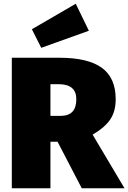

<svg xmlns="http://www.w3.org/2000/svg" viewBox="-20 -1004 684 1024"><path d="M287 -248H249V0H43V-696H298Q449 -696 523 -642.5Q597 -589 597 -475Q597 -410 568 -367Q539 -324 474 -286L644 0H416ZM249 -386H303Q345 -386 366 -408Q387 -430 387 -475Q387 -555 293 -555H249ZM384 -984 454 -840 200 -749 150 -848Z"/></svg>

Font: Fira Sans Black
Style: Regular
Weight: 900
Designer: Carrois Corporate & Edenspiekermann AG
Foundry: Carrois Corporate GbR & Edenspiekermann AG
Version: Version 4.203